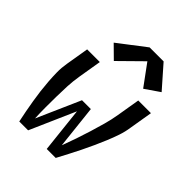

<svg xmlns="http://www.w3.org/2000/svg" viewBox="-214 -901 1028 1028"><g transform="rotate(45 300.0 -387.0)"><path d="M106 0Q99 -32 93 -64.5Q87 -97 81.5 -129.5Q76 -162 72 -195Q68 -228 65.5 -261.5Q63 -295 62.5 -329Q62 -363 68 -398L90 -530H186L164 -398Q157 -356 155 -315Q153 -274 152.5 -233Q152 -192 152 -151.5Q152 -111 154 -71L263 -318H330L357 -71Q372 -111 386 -151.5Q400 -192 412.5 -233Q425 -274 436.5 -315Q448 -356 455 -398L477 -530H573L551 -398Q546 -363 534.5 -329Q523 -295 509 -261.5Q495 -228 480 -195Q465 -162 449 -129.5Q433 -97 416 -64.5Q399 -32 382 0H314L286 -257L173 0ZM235 -587 165 -656 319 -774H425L534 -650L451 -593L363 -713Z"/></g></svg>

Font: Iosevka Curly MdExObl
Style: Regular
Weight: 500
Width: 7
Italic angle: -9°
Monospace: yes
Designer: Belleve Invis
Foundry: Belleve Invis
Version: Version 11.1.0; ttfautohint (v1.8.3)